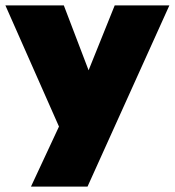

<svg xmlns="http://www.w3.org/2000/svg" viewBox="-39 -513 649 713"><path d="M590 -493 286 180H76L180 -43L-19 -493H198L290 -252L387 -493Z"/></svg>

Font: Nunito Sans Heavy
Style: Regular
Weight: 400
Designer: Vernon Adams
Foundry: Vernon Adams
Version: Version 2.500